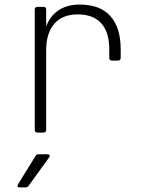

<svg xmlns="http://www.w3.org/2000/svg" viewBox="-20 -580 640 840"><path d="M144 0Q132 0 132 -12V-538Q132 -550 144 -550H170Q182 -550 182 -538V-464Q198 -509 235.5 -534.5Q273 -560 328 -560Q419 -560 463.5 -509Q508 -458 508 -365V-327Q508 -315 496 -315H470Q458 -315 458 -327V-365Q458 -439 423 -478Q388 -517 320 -517Q253 -517 217.5 -476Q182 -435 182 -360V-12Q182 0 170 0ZM67 240Q51 240 59 226L135 103Q139 95 149 95H187Q195 95 197 99.5Q199 104 194 110L105 233Q100 240 91 240Z"/></svg>

Font: Pitagon Sans Mono Thin
Style: Regular
Weight: 100
Monospace: yes
Designer: Travis Tran
Foundry: Pitagon
Version: Version 1.001; ttfautohint (v1.8.4.7-5d5b);gftools[0.9.26]